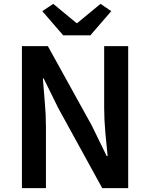

<svg xmlns="http://www.w3.org/2000/svg" viewBox="-20 -979 782 999"><path d="M94 0V-739H229L458 -325L535 -167H540Q534 -224 528 -290.5Q522 -357 522 -419V-739H647V0H512L284 -415L207 -571H203Q207 -513 213 -448.5Q219 -384 219 -322V0ZM309 -795 200 -921 257 -959 378 -859H382L503 -959L559 -921L450 -795Z"/></svg>

Font: Noto Sans SC SemiBold
Style: Regular
Weight: 600
Designer: Ryoko NISHIZUKA 西塚涼子 (kana, bopomofo & ideographs); Paul D. Hunt (Latin, Greek & Cyrillic); Sandoll Communications 산돌커뮤니
Foundry: Adobe
Version: Version 2.004-H2;hotconv 1.0.118;makeotfexe 2.5.65603